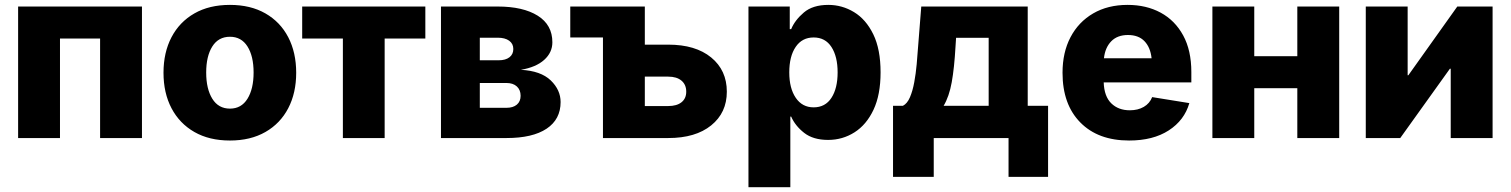

<svg xmlns="http://www.w3.org/2000/svg" viewBox="-20 -573 6271 797"><path d="M569.3 -545.9V0H395.5V-413.1H229V0H55.2V-545.9Z M934.6 10.3Q848.6 10.3 786.9 -25.1Q725.1 -60.5 691.9 -123.8Q658.7 -187 658.7 -271Q658.7 -355 691.9 -418.5Q725.1 -481.9 786.9 -517.3Q848.6 -552.7 934.6 -552.7Q1020 -552.7 1081.8 -517.3Q1143.6 -481.9 1176.5 -418.5Q1209.5 -355 1209.5 -271Q1209.5 -187 1176.5 -123.8Q1143.6 -60.5 1081.8 -25.1Q1020 10.3 934.6 10.3ZM934.6 -122.1Q981.9 -122.1 1007.3 -163.1Q1032.7 -204.1 1032.7 -272Q1032.7 -339.8 1007.3 -380.1Q981.9 -420.4 934.6 -420.4Q886.7 -420.4 861.3 -380.1Q835.9 -339.8 835.9 -272Q835.9 -204.1 861.3 -163.1Q886.7 -122.1 934.6 -122.1Z M1403.3 0V-413.1H1234.4V-545.9H1745.6V-413.1H1576.7V0Z M1810.5 0V-545.9H2045.9Q2151.4 -545.9 2212.2 -507.8Q2272.9 -469.7 2272.9 -397.5Q2272.9 -355 2239 -324.5Q2205.1 -293.9 2142.1 -283.2Q2225.1 -278.8 2266.1 -239.3Q2307.1 -199.7 2307.1 -149.4Q2307.1 -77.6 2249 -38.8Q2190.9 0 2082.5 0ZM1971.7 -125.5H2082.5Q2109.9 -125.5 2125.5 -138.7Q2141.1 -151.9 2141.1 -175.3Q2141.1 -199.7 2125.5 -214.1Q2109.9 -228.5 2082.5 -228.5H1971.7ZM1971.7 -322.8H2050.3Q2078.6 -322.8 2094.7 -335.2Q2110.8 -347.7 2110.8 -369.6Q2110.8 -391.6 2093.5 -404.1Q2076.2 -416.5 2045.9 -416.5H1971.7Z M2347.2 -417.5V-545.9H2656.7V-387.7H2753.9Q2867.2 -387.7 2932.1 -334.5Q2997.1 -281.2 2997.1 -192.4Q2997.1 -105 2932.1 -52.5Q2867.2 0 2753.9 0H2482.9V-417.5ZM2656.7 -254.9V-132.8H2753.9Q2789.1 -132.8 2808.8 -148.4Q2828.6 -164.1 2828.6 -192.4Q2828.6 -221.7 2808.8 -238.3Q2789.1 -254.9 2753.9 -254.9Z M3086.9 204.1V-545.9H3258.3V-452.1H3264.2Q3279.8 -489.7 3316.9 -521.2Q3354 -552.7 3418.5 -552.7Q3475.6 -552.7 3525.1 -522.7Q3574.7 -492.7 3605 -430.7Q3635.3 -368.7 3635.3 -272.5Q3635.3 -179.7 3606 -117.4Q3576.7 -55.2 3527.1 -23.7Q3477.5 7.8 3417.5 7.8Q3355.5 7.8 3318.1 -21.5Q3280.8 -50.8 3264.2 -88.9H3260.7V204.1ZM3357.4 -127.4Q3405.8 -127.4 3431.4 -167Q3457 -206.5 3457 -272.5Q3457 -338.4 3431.4 -377.9Q3405.8 -417.5 3357.4 -417.5Q3309.6 -417.5 3283 -378.4Q3256.3 -339.4 3256.3 -272.5Q3256.3 -206.5 3283.2 -167Q3310.1 -127.4 3357.4 -127.4Z M3687 161.1V-133.8H3728Q3746.1 -143.1 3757.3 -169.4Q3768.6 -195.8 3775.1 -231.7Q3781.7 -267.6 3785.2 -306.2Q3788.6 -344.7 3791 -378.9L3804.2 -545.9H4246.1V-133.8H4330.6V161.1H4166.5V0H3856V161.1ZM3897 -133.8H4084V-416H3948.7L3946.3 -378.9Q3941.4 -291.5 3930.7 -231.7Q3919.9 -171.9 3897 -133.8Z M4667 10.3Q4538.1 10.3 4464.4 -64.7Q4390.6 -139.6 4390.6 -271Q4390.6 -355.5 4423.8 -418.7Q4457 -481.9 4517.8 -517.3Q4578.6 -552.7 4660.6 -552.7Q4738.3 -552.7 4797.9 -520.5Q4857.4 -488.3 4891.4 -426Q4925.3 -363.8 4925.3 -273.9V-231H4561.5Q4563.5 -172.9 4593 -144Q4622.6 -115.2 4669.9 -115.2Q4703.6 -115.2 4728 -129.4Q4752.4 -143.6 4762.7 -169.9L4917 -145Q4896.5 -73.7 4831.5 -31.7Q4766.6 10.3 4667 10.3ZM4562.5 -331.1H4760.3Q4755.4 -376.5 4730.7 -402.1Q4706.1 -427.7 4662.1 -427.7Q4618.2 -427.7 4592.8 -401.6Q4567.4 -375.5 4562.5 -331.1Z M5186.5 -545.9V-339.8H5365.2V-545.9H5539.1V0H5365.2V-207H5186.5V0H5012.7V-545.9Z M6175.8 0H6002V-287.6H5998.5L5792.5 0H5649.4V-545.9H5823.2V-260.7H5826.2L6029.3 -545.9H6175.8Z"/></svg>

Font: Inter Extra Bold
Style: Regular
Weight: 800
Designer: Rasmus Andersson
Foundry: rsms
Version: Version 4.000;git-3c8e0fc